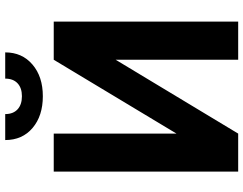

<svg xmlns="http://www.w3.org/2000/svg" viewBox="-119 -819 938 740"><g transform="rotate(-90 350.0 -449.0)"><path d="M58.6 0ZM489.7 -710.9H636.7V0H489.7V-472.2L205.1 0H58.6V-710.9H205.1V-237.8ZM518.1 -897.9Q518.1 -833 471.4 -793Q424.8 -752.9 349.1 -752.9Q273.4 -752.9 226.8 -792.5Q180.2 -832 180.2 -897.9H280.3Q280.3 -867.2 298.6 -850.3Q316.9 -833.5 349.1 -833.5Q380.9 -833.5 398.9 -850.3Q417 -867.2 417 -897.9Z"/></g></svg>

Font: Roboto-o
Style: o-Bold
Weight: 700
Designer: Google
Version: Version 2.134; 2016; ttfautohint (v1.6)